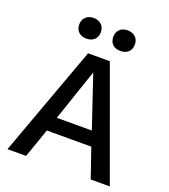

<svg xmlns="http://www.w3.org/2000/svg" viewBox="-153 -967 950 1077"><g transform="rotate(20 322.5 -428.5)"><path d="M628 0H514L454 -174H189L128 0H17L258 -660H388ZM217 -260H426L322 -569ZM220 -857Q250 -857 267.5 -840Q285 -823 285 -796Q285 -767 267.5 -750.5Q250 -734 220 -734Q191 -734 173.5 -750.5Q156 -767 156 -796Q156 -823 173.5 -840Q191 -857 220 -857ZM423 -857Q453 -857 470.5 -840Q488 -823 488 -796Q488 -767 470.5 -750.5Q453 -734 423 -734Q394 -734 376.5 -750.5Q359 -767 359 -796Q359 -823 376.5 -840Q394 -857 423 -857Z"/></g></svg>

Font: Kantumruy Pro Medium
Style: Regular
Weight: 500
Designer: Sovichet Tep
Foundry: Sovichet Tep
Version: Version 1.002